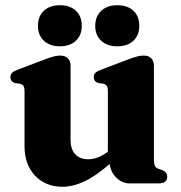

<svg xmlns="http://www.w3.org/2000/svg" viewBox="-20 -703 693 736"><path d="M74 -143V-353Q74 -367.5 70 -373.5Q66 -379.5 57 -382L38.5 -384.5Q20 -389.5 20 -407Q20 -417.5 25.8 -423.5Q31.5 -429.5 47 -435.5L148.5 -474Q172 -483 185.8 -486.5Q199.5 -490 209.5 -490Q230 -490 240.2 -479.2Q250.5 -468.5 250.5 -451.5V-168Q250.5 -130.5 268.5 -111.5Q286.5 -92.5 317.5 -92.5Q356 -92.5 393.5 -121.5V-353Q393.5 -367.5 389.5 -373.5Q385.5 -379.5 377 -382L358 -384.5Q339.5 -389.5 339.5 -407Q339.5 -417.5 345.2 -423.5Q351 -429.5 367 -435.5L468 -474Q490.5 -482.5 504.2 -486.2Q518 -490 531 -490Q550 -490 560 -479.2Q570 -468.5 570 -451.5V-93.5Q570 -75 573.8 -67.2Q577.5 -59.5 586 -56.5L600.5 -51.5Q621 -43.5 621 -25.5Q621 0 588 0H477Q448.5 0 426.5 -21.2Q404.5 -42.5 400.5 -74.5Q344.5 -26 301.2 -6.5Q258 13 220 13Q154.5 13 114.2 -29.8Q74 -72.5 74 -143ZM209.5 -525.5Q171 -525.5 148.2 -546.8Q125.5 -568 125.5 -603.5Q125.5 -640.5 148.2 -661.8Q171 -683 209.5 -683Q248.5 -683 271 -661.8Q293.5 -640.5 293.5 -603.5Q293.5 -568.5 271 -547Q248.5 -525.5 209.5 -525.5ZM429.5 -525.5Q391 -525.5 368 -546.8Q345 -568 345 -603.5Q345 -640 368 -661.5Q391 -683 429.5 -683Q469 -683 491.5 -661.8Q514 -640.5 514 -603.5Q514 -568.5 491.5 -547Q469 -525.5 429.5 -525.5Z"/></svg>

Font: Fraunces 9pt S000
Style: Bold
Weight: 700
Version: Version 1.000; ttfautohint (v1.8.3)